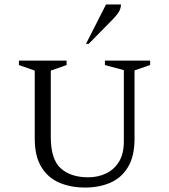

<svg xmlns="http://www.w3.org/2000/svg" viewBox="-20 -832 759 862"><path d="M362 10Q297 10 246 -12Q195 -34 165.5 -82.5Q136 -131 136 -209V-515L65 -540V-560H279V-540L208 -515V-218Q208 -116 253 -76Q298 -36 376 -36Q420 -36 456.5 -53.5Q493 -71 514.5 -106.5Q536 -142 536 -197V-517L451 -540V-560H654V-540L584 -516V-209Q584 -131 555 -82.5Q526 -34 476 -12Q426 10 362 10ZM366 -635 456 -812H523Q523 -797 516 -783Q509 -769 490 -749L378 -635Z"/></svg>

Font: Spectral SC Light
Style: Regular
Weight: 300
Designer: Jean-Baptiste Levee
Foundry: Production Type
Version: Version 2.001